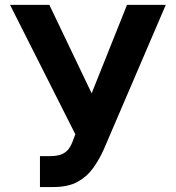

<svg xmlns="http://www.w3.org/2000/svg" viewBox="-20 -747 711 777"><path d="M141.7 9.9V-115.1H181.1Q210.6 -115.1 228.7 -122.3Q246.8 -129.6 257.6 -144Q268.5 -158.4 275.9 -180L284.8 -203.8L20.6 -727.3H179.7L350.9 -369.3L494 -727.3H650.9L400.2 -142.8Q382.1 -102.3 357.4 -67.5Q332.7 -32.7 294.4 -11.4Q256 9.9 196.4 9.9Z"/></svg>

Font: InterMG
Style: Bold
Weight: 700
Designer: Rasmus Andersson
Foundry: rsms
Version: Version 3.019;December 26, 2023;FontCreator 15.0.0.2955 64-b